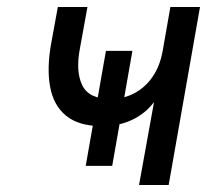

<svg xmlns="http://www.w3.org/2000/svg" viewBox="-20 -531 594 551"><path d="M226 -55 284 -385H360L302 -55ZM379 0 422 -238Q396.5 -204.5 358.5 -186.8Q320.5 -169 273 -169Q206 -169 169.8 -198.8Q133.5 -228.5 123.8 -282Q114 -335.5 127 -407L146 -511H231L209 -390Q197 -325 216.2 -286Q235.5 -247 297 -247Q335 -247 366.2 -263.8Q397.5 -280.5 418.5 -311.5Q439.5 -342.5 447 -386L469 -511H554L464 0Z"/></svg>

Font: Overpass
Style: Italic
Weight: 400
Italic angle: -10°
Designer: Delve Withrington, Dave Bailey, Thomas Jockin
Foundry: Delve Fonts LLC
Version: Version 4.000